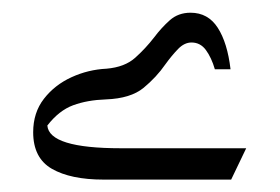

<svg xmlns="http://www.w3.org/2000/svg" viewBox="-20 -1007 444 305"><path d="M149.4 -897.9Q178.2 -900.4 194.8 -915.3Q211.4 -930.2 224.6 -947.3Q236.3 -962.9 249.8 -974.9Q263.2 -986.8 282.7 -986.8Q310.5 -986.8 325.9 -962.9Q341.3 -939 346.2 -897H321.3Q315.9 -915.5 307.1 -927.5Q298.3 -939.5 284.2 -939.5Q272.9 -939.5 262.9 -929.2Q252.9 -918.9 242.7 -904.8Q228.5 -884.3 208 -867.4Q187.5 -850.6 148.4 -849.1Q118.7 -848.1 96.2 -839.8Q73.7 -831.5 55.2 -807.6Q58.1 -771.5 171.9 -771.5H371.1L347.2 -721.7H144.5Q92.3 -721.7 62.5 -738.8Q32.7 -755.9 32.7 -796.9Q32.7 -828.1 49.8 -850.1Q66.9 -872.1 93.5 -884.3Q120.1 -896.5 149.4 -897.9Z"/></svg>

Font: Pinar-DS3-FD SemiBold
Style: Regular
Weight: 600
Designer: Amin Abedi
Version: Version 3.000